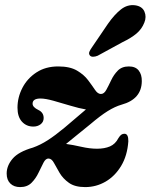

<svg xmlns="http://www.w3.org/2000/svg" viewBox="-20 -732 598 763"><path d="M490 -170.5Q486 -113.5 461.5 -72.8Q437 -32 399.5 -10.2Q362 11.5 318.5 11.5Q277.5 11.5 253.8 -5.5Q230 -22.5 216.8 -45Q203.5 -67.5 194.5 -84.5Q185.5 -101.5 173 -102Q161.5 -102.5 152.8 -85.5Q144 -68.5 133.2 -45.8Q122.5 -23 105.5 -5.8Q88.5 11.5 60 11.5Q35.5 11.5 21 -2.8Q6.5 -17 6.5 -42.5Q6.5 -73.5 30 -101.2Q53.5 -129 111 -145.5Q140.5 -156 169.8 -174.8Q199 -193.5 237.5 -225.5Q265 -249 286 -266.8Q307 -284.5 321.5 -297Q294.5 -301.5 259.8 -312Q225 -322.5 192.8 -331.5Q160.5 -340.5 141 -340.5Q109.5 -340.5 109.5 -320Q109.5 -306 132.5 -295Q153.5 -285 153.5 -263Q153.5 -247.5 141.5 -238.2Q129.5 -229 112.5 -229Q85 -229 67.2 -248.5Q49.5 -268 49.5 -304Q49.5 -345 69 -382.8Q88.5 -420.5 124.8 -444.2Q161 -468 211.5 -468Q258 -468 286 -451.5Q314 -435 330.2 -413.2Q346.5 -391.5 357.5 -375Q368.5 -358.5 381 -358.5Q393.5 -358.5 402.5 -375Q411.5 -391.5 421.8 -413.2Q432 -435 448.2 -451.5Q464.5 -468 492 -468Q518.5 -468 531.2 -451.8Q544 -435.5 543.5 -409.5Q543 -338 463 -316Q437 -308.5 408 -290.5Q379 -272.5 338.5 -238Q303.5 -209.5 280.5 -191Q257.5 -172.5 242.5 -160Q268.5 -156.5 302.5 -148.8Q336.5 -141 365.5 -141Q395.5 -141 417 -150.2Q438.5 -159.5 450.5 -183Q457 -193.5 462.5 -197Q468 -200.5 474.5 -200.5Q490.5 -200.5 490 -170.5ZM409 -637.5Q434.5 -674 460.5 -694.5Q486.5 -715 517 -711Q545 -707 554 -686Q563 -665 553.5 -642Q543.5 -616.5 522.5 -598.8Q501.5 -581 467 -564.5L368 -510.5Q358.5 -506.5 349.5 -506.5Q340.5 -506.5 336.5 -512.5Q332 -519 335.5 -527Q339 -535 345.5 -544Z"/></svg>

Font: Fraunces 72pt S050
Style: Bold Italic
Weight: 700
Italic angle: -16°
Version: Version 1.000; ttfautohint (v1.8.3)